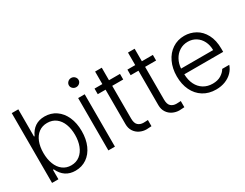

<svg xmlns="http://www.w3.org/2000/svg" viewBox="-74 -1193 2151 1684"><g transform="rotate(-30 1001.0 -351.5)"><path d="M84 -707H150.4V-431.6H156.2Q205.1 -538.1 316.4 -538.1Q381.3 -538.1 431.4 -503.9Q481.4 -469.7 509.3 -407.5Q537.1 -345.2 537.1 -263.7Q537.1 -182.1 509.5 -119.9Q481.9 -57.6 432.1 -23.4Q382.3 10.7 317.4 10.7Q206.1 10.7 156.2 -95.7H148.4V0H84ZM308.6 -48.8Q359.4 -48.8 395.8 -77.1Q432.1 -105.5 450.9 -154.3Q469.7 -203.1 469.7 -264.6Q469.7 -325.7 451.2 -374Q432.6 -422.4 396.2 -450Q359.9 -477.5 308.6 -477.5Q258.8 -477.5 222.9 -450.7Q187 -423.8 168.2 -375.7Q149.4 -327.6 149.4 -264.6Q149.4 -201.7 168.5 -152.6Q187.5 -103.5 223.4 -76.2Q259.3 -48.8 308.6 -48.8Z M654.3 -530.3H720.7V0H654.3ZM639.6 -667Q639.6 -686 654.1 -700Q668.5 -713.9 688.5 -713.9Q708.5 -713.9 722.9 -700Q737.3 -686 737.3 -667Q737.3 -647.9 722.9 -634.5Q708.5 -621.1 688.5 -621.1Q668.5 -621.1 654.1 -634.5Q639.6 -647.9 639.6 -667Z M1078.1 -473.6H966.8V-141.6Q966.8 -94.7 988.3 -75.2Q1009.8 -55.7 1043.9 -55.7L1068.4 -56.6Q1076.2 -57.6 1087.9 -57.6V4.9Q1055.7 7.8 1038.1 7.8Q1002.4 7.8 970.5 -7.6Q938.5 -22.9 918.9 -53Q899.4 -83 899.4 -125V-473.6H820.3V-530.3H899.4V-657.2H966.8V-530.3H1078.1Z M1411.1 -473.6H1299.8V-141.6Q1299.8 -94.7 1321.3 -75.2Q1342.8 -55.7 1377 -55.7L1401.4 -56.6Q1409.2 -57.6 1420.9 -57.6V4.9Q1388.7 7.8 1371.1 7.8Q1335.4 7.8 1303.5 -7.6Q1271.5 -22.9 1252 -53Q1232.4 -83 1232.4 -125V-473.6H1153.3V-530.3H1232.4V-657.2H1299.8V-530.3H1411.1Z M1498.5 -261.7Q1498.5 -341.3 1528.1 -404.3Q1557.6 -467.3 1610.8 -502.7Q1664.1 -538.1 1731.9 -538.1Q1792 -538.1 1843.8 -509.3Q1895.5 -480.5 1927 -421.4Q1958.5 -362.3 1958.5 -276.4V-245.1H1564.9Q1566.4 -185.5 1588.4 -141.4Q1610.4 -97.2 1649.9 -73Q1689.5 -48.8 1741.7 -48.8Q1792 -48.8 1825.9 -69.8Q1859.9 -90.8 1876.5 -120.1H1947.8Q1936 -83 1907.5 -53.2Q1878.9 -23.4 1836.4 -6.3Q1793.9 10.7 1741.7 10.7Q1668 10.7 1613 -23.7Q1558.1 -58.1 1528.3 -119.9Q1498.5 -181.6 1498.5 -261.7ZM1890.1 -302.7Q1890.1 -352.1 1870.1 -392.1Q1850.1 -432.1 1814.2 -454.8Q1778.3 -477.5 1732.9 -477.5Q1686 -477.5 1648.9 -454.1Q1611.8 -430.7 1590.1 -390.6Q1568.4 -350.6 1565.4 -302.7Z"/></g></svg>

Font: Pretendard Light
Style: Regular
Weight: 300
Designer: Base glyphs from Inter by Rasmus Andersson; Hangeul glyphs from Noto Sans CJK(Source Han Sans) by Jang Soo-young and Kan
Foundry: Kil Hyung-jin
Version: Version 1.309